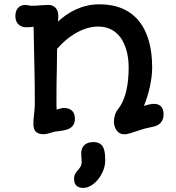

<svg xmlns="http://www.w3.org/2000/svg" viewBox="-20 -622 832 910"><path d="M138.2 -36.1C138.2 -4.4 149.4 14.2 188 14.2C199.2 14.2 213.4 9.3 234.4 3.4C240.2 1.5 249 0.5 258.3 -0.5C292 -4.4 335 -10.3 335 -59.6C335 -92.3 316.4 -110.4 281.2 -110.4C275.9 -110.4 268.6 -108.4 261.7 -106.4L248.5 -102.5C247.1 -119.6 247.6 -134.8 247.6 -149.4C247.6 -200.7 248 -251 249.5 -301.3C249.5 -331.1 250 -360.8 250.5 -390.1C295.4 -443.8 368.7 -496.1 445.3 -496.1C555.7 -496.1 589.8 -390.6 589.8 -302.2C589.8 -225.1 577.1 -151.9 540 -105.5C525.4 -87.9 520 -64.9 520 -44.4C520 -18.6 535.6 14.2 566.9 14.2C588.9 15.1 598.1 8.3 663.1 -11.7L715.8 -23.9C748.5 -35.2 755.4 -61 755.4 -79.6C755.4 -115.7 736.3 -132.8 700.7 -129.4C691.4 -128.4 676.8 -124.5 662.1 -120.1C685.1 -175.3 701.2 -245.1 701.2 -302.2C701.2 -491.2 616.2 -601.6 451.2 -601.6C366.7 -601.6 299.8 -562 254.9 -519.5C255.9 -529.3 256.3 -540.5 256.3 -548.3C256.3 -580.1 236.3 -598.6 210 -598.6C199.2 -598.6 184.1 -597.7 169.9 -596.7C156.7 -595.2 143.1 -594.7 129.9 -594.7C119.1 -594.7 109.4 -598.6 99.1 -598.6C73.2 -598.6 52.7 -580.6 52.7 -545.4C52.7 -506.8 80.6 -492.7 104 -492.7C119.6 -492.7 130.9 -493.7 139.2 -495.1C143.1 -287.6 143.6 -282.7 143.6 -278.3C144.5 -230.5 145 -187 145 -136.2C145 -110.4 142.6 -89.8 140.6 -72.3C139.2 -60.5 138.2 -47.9 138.2 -36.1ZM364.7 105.5C364.7 120.1 367.2 132.8 367.2 145C367.2 182.6 331.1 186.5 331.1 225.1C331.1 253.9 345.2 268.6 374.5 268.6C426.8 268.6 478.5 199.2 478.5 140.6C478.5 96.7 476.1 51.3 422.4 51.3C382.8 51.3 364.7 74.7 364.7 105.5Z"/></svg>

Font: Autour One
Style: Regular
Weight: 400
Designer: Eben Sorkin
Foundry: Eben Sorkin
Version: Version 1.002